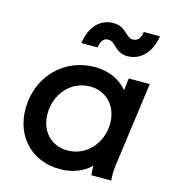

<svg xmlns="http://www.w3.org/2000/svg" viewBox="-118 -898 906 1007"><g transform="rotate(15 334.5 -394.5)"><path d="M299 12C363 12 423 -9 465 -51C465 -33 466 -18 468 0H576C573 -29 573 -52 578 -87L640 -541H526L518 -475C478 -524 416 -553 338 -553C175 -553 44 -425 44 -247C44 -96 148 12 299 12ZM162 -252C162 -360 238 -448 343 -448C431 -448 493 -380 493 -289C493 -182 417 -93 312 -93C223 -93 162 -159 162 -252ZM238 -656H326C331 -692 346 -710 369 -710C414 -710 417 -652 489 -652C555 -652 613 -703 627 -797H539C534 -764 521 -744 494 -744C451 -744 446 -801 373 -801C308 -801 251 -754 238 -656Z"/></g></svg>

Font: Mluvka SemiBold
Style: Italic
Weight: 600
Italic angle: -8°
Designer: Modified by Jiří Krblich, Original typeface by Gumpita Rahayu
Foundry: Gumpita Rahayu & Jiří Krblich
Version: Version 2.000;Glyphs 3.1.1 (3134)